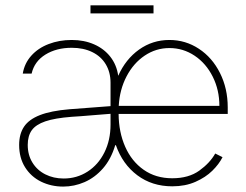

<svg xmlns="http://www.w3.org/2000/svg" viewBox="-20 -688 924 720"><path d="M414.6 -143.6H412.1Q396.5 -91.3 366.2 -56.6Q335.9 -22 297.1 -5.1Q258.3 11.7 216.8 11.7Q171.9 11.7 134 -6.8Q96.2 -25.4 74 -60.8Q51.8 -96.2 51.8 -144.5Q51.8 -185.5 70.1 -212.9Q88.4 -240.2 129.6 -256.3Q170.9 -272.5 240.2 -278.3Q280.8 -281.7 394.5 -290V-377.9Q394.5 -417 376.7 -446.8Q358.9 -476.6 325.9 -492.7Q293 -508.8 249 -508.8Q191.4 -508.8 150.1 -483.2Q108.9 -457.5 98.6 -412.1H65.4Q71.8 -450.7 97.4 -479.2Q123 -507.8 162.6 -522.9Q202.1 -538.1 249 -538.1Q295.4 -538.1 332.8 -521.7Q370.1 -505.4 393.8 -475.1Q417.5 -444.8 423.3 -403.8Q451.2 -466.3 501.7 -502.2Q552.2 -538.1 615.2 -538.1Q675.8 -538.1 725.8 -505.1Q775.9 -472.2 804.9 -414.3Q834 -356.4 834 -285.2V-260.7H424.8Q425.3 -192.4 449.5 -137.7Q473.6 -83 518.8 -51.3Q564 -19.5 626 -19.5Q687.5 -19.5 727.3 -48.1Q767.1 -76.7 787.1 -112.3L814.5 -98.6Q801.3 -72.3 776.1 -47.6Q751 -22.9 712.9 -6.1Q674.8 10.7 626 10.7Q550.3 10.7 494.9 -30.8Q439.5 -72.3 414.6 -143.6ZM218.8 -18.6Q268.1 -18.6 308.3 -44.4Q348.6 -70.3 371.6 -116.5Q394.5 -162.6 394.5 -220.7V-261.2L351.6 -257.8Q264.2 -250.5 249 -250Q185.5 -245.1 149.9 -232.9Q114.3 -220.7 99.1 -199.5Q84 -178.2 84 -144.5Q84 -106.9 101.6 -78.4Q119.1 -49.8 149.9 -34.2Q180.7 -18.6 218.8 -18.6ZM802.7 -291Q802.7 -350.6 777.8 -400.4Q752.9 -450.2 710 -479Q667 -507.8 615.2 -507.8Q564.9 -507.8 522.7 -479.5Q480.5 -451.2 454.6 -401.6Q428.7 -352.1 425.3 -291ZM555.7 -637.7H319.3V-668H555.7Z"/></svg>

Font: Pretendard Thin
Style: Regular
Weight: 100
Designer: Base glyphs from Inter by Rasmus Andersson; Hangeul glyphs from Noto Sans CJK(Source Han Sans) by Jang Soo-young and Kan
Foundry: Kil Hyung-jin
Version: Version 1.309